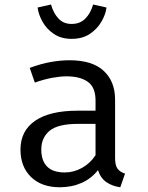

<svg xmlns="http://www.w3.org/2000/svg" viewBox="-20 -798 640 830"><path d="M477.5 -115Q477.5 -83.5 488 -69Q498.5 -54.5 520.5 -47.5L500 11.5Q466 7 440.5 -10.2Q415 -27.5 403.5 -62.5Q375 -26 332.5 -7.2Q290 11.5 238.5 11.5Q159.5 11.5 114 -33Q68.5 -77.5 68.5 -151Q68.5 -232.5 132 -276Q195.5 -319.5 315.5 -319.5H393V-363.5Q393 -420.5 359.8 -444.2Q326.5 -468 267.5 -468Q241.5 -468 206.5 -461.8Q171.5 -455.5 130.5 -441L108.5 -504.5Q157 -522.5 199.5 -530Q242 -537.5 280.5 -537.5Q379 -537.5 428.2 -491.8Q477.5 -446 477.5 -367.5ZM260 -52.5Q299 -52.5 334.5 -72.2Q370 -92 393 -127V-262.5H317Q230 -262.5 194.2 -232.5Q158.5 -202.5 158.5 -152Q158.5 -103 183.8 -77.8Q209 -52.5 260 -52.5ZM289.5 -630Q244.5 -630 213 -651.2Q181.5 -672.5 164 -703.8Q146.5 -735 142.5 -765.5L200.5 -778.5Q211 -741 232.8 -717.8Q254.5 -694.5 289.5 -694.5Q326 -694.5 349 -717.8Q372 -741 382.5 -778.5L440.5 -765.5Q436.5 -735 418.2 -703.8Q400 -672.5 368 -651.2Q336 -630 289.5 -630Z"/></svg>

Font: Fast_Mono
Style: Regular
Weight: 400
Monospace: yes
Designer: Carrois Corporate, Edenspiekermann AG, Nikita Prokopov
Foundry: Carrois Corporate, Edenspiekermann AG, Nikita Prokopov
Version: Version 5.002